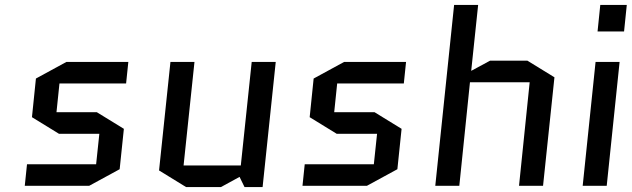

<svg xmlns="http://www.w3.org/2000/svg" viewBox="-20 -750 2550 775"><path d="M480 -230 463 -67 340 0H80L89 -87H368L381 -210H218L109 -277L125 -433L248 -500H498L489 -413H220L208 -297H371Z M622 -62 668 -500H765L721 -82H952L996 -500H1093L1040 5H967L947 -36L872 5H731Z M1601 -230 1584 -67 1461 0H1201L1210 -87H1489L1502 -210H1339L1230 -277L1246 -433L1369 -500H1619L1610 -413H1341L1329 -297H1492Z M1834 0H1737L1813 -730H1910L1882 -464L1958 -505H2109L2218 -438L2172 0H2075L2118 -418H1877Z M2481 -500 2429 0H2332L2384 -500ZM2392 -623 2403 -730H2510L2499 -623Z"/></svg>

Font: Quantico
Style: Italic
Weight: 400
Italic angle: -12°
Designer: Matt Desmond
Foundry: MADtype
Version: Version 2.002